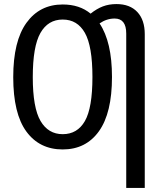

<svg xmlns="http://www.w3.org/2000/svg" viewBox="-20 -722 807 943"><path d="M691 -554V201H600V-557Q600 -631 543 -631Q504 -631 469 -607Q530 -516 530 -344Q530 -167 466 -77.5Q402 12 288 12Q174 12 109.5 -76Q45 -164 45 -343Q45 -520 110 -610Q175 -700 288 -700Q371 -700 425 -655Q455 -679 485 -690.5Q515 -702 552 -702Q618 -702 654.5 -663Q691 -624 691 -554ZM434 -344Q434 -495 397 -560.5Q360 -626 288 -626Q216 -626 178.5 -560Q141 -494 141 -343Q141 -193 179 -128Q217 -63 288 -63Q360 -63 397 -127.5Q434 -192 434 -344Z"/></svg>

Font: Fira Sans Compressed
Style: Regular
Weight: 400
Width: 1
Designer: bBox Type GmbH & Carrois Corporate GbR & Edenspiekermann AG
Foundry: bBox Type GmbH & Carrois Corporate GbR & Edenspiekermann AG
Version: Version 4.301